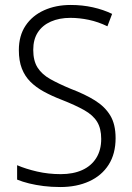

<svg xmlns="http://www.w3.org/2000/svg" viewBox="-20 -744 533 774"><path d="M446 -187Q446 -124 418 -80Q390 -36 339.5 -13Q289 10 223 10Q187 10 155.5 6Q124 2 97.5 -4.5Q71 -11 49 -20V-78Q84 -63 129.5 -52.5Q175 -42 225 -42Q275 -42 311.5 -58.5Q348 -75 368 -107Q388 -139 388 -184Q388 -226 371.5 -253Q355 -280 319.5 -300Q284 -320 228 -342Q189 -357 157 -374.5Q125 -392 102.5 -414.5Q80 -437 68 -468Q56 -499 56 -542Q56 -600 83 -640.5Q110 -681 157.5 -702.5Q205 -724 265 -724Q312 -724 354.5 -714.5Q397 -705 432 -688L413 -638Q376 -656 338 -664Q300 -672 264 -672Q219 -672 185 -657Q151 -642 132.5 -613.5Q114 -585 114 -543Q114 -499 131.5 -471.5Q149 -444 183 -425Q217 -406 265 -386Q323 -364 363 -339Q403 -314 424.5 -278.5Q446 -243 446 -187Z"/></svg>

Font: Noto Sans Hebrew SemiCondensed Light
Style: Regular
Weight: 300
Width: 4
Designer: Monotype Design Team
Foundry: Monotype Imaging Inc.
Version: Version 2.003